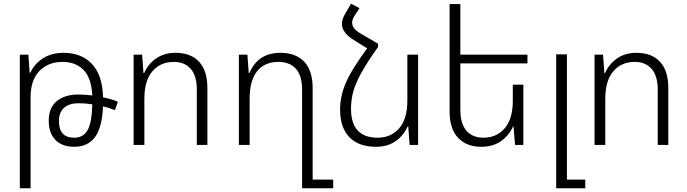

<svg xmlns="http://www.w3.org/2000/svg" viewBox="-20 -782 3709 1036"><path d="M600 -188Q567 -201 536 -208Q531 -94 492.5 -42Q454 10 380 10Q315 10 279 -27Q243 -64 243 -130Q243 -201 286.5 -236.5Q330 -272 403 -272Q436 -272 478 -267Q473 -362 430.5 -405Q388 -448 317 -448Q240 -448 192.5 -399Q145 -350 145 -256V234H87V-487H133L140 -390H144Q165 -437 211.5 -467Q258 -497 323 -497Q419 -497 476 -437Q533 -377 536 -257Q580 -248 616 -233ZM478 -219Q442 -225 404 -225Q355 -225 326.5 -201Q298 -177 298 -128Q298 -39 381 -39Q430 -39 453 -80.5Q476 -122 478 -219Z M701 -487H747L754 -388H758Q778 -435 821.5 -466Q865 -497 928 -497Q1009 -497 1054 -449Q1099 -401 1099 -307V0H1042V-298Q1042 -373 1009 -410.5Q976 -448 918 -448Q846 -448 802.5 -397.5Q759 -347 759 -249V0H701Z M1610 -298Q1610 -374 1576.5 -411Q1543 -448 1482 -448Q1408 -448 1367.5 -398Q1327 -348 1327 -249V0H1269V-487H1315L1322 -388H1326Q1372 -497 1493 -497Q1576 -497 1621.5 -449Q1667 -401 1667 -307V187H1778V234H1610Z M2236 -487V0H2190L2183 -99H2179Q2159 -52 2115.5 -21Q2072 10 2009 10Q1915 10 1865 -42Q1815 -94 1815 -192Q1815 -261 1845 -332.5Q1875 -404 1961 -521L1889 -566Q1825 -606 1825 -653Q1825 -680 1845 -712L1874 -762L1920 -738L1895 -700Q1880 -678 1880 -659Q1880 -628 1924 -602L2020 -546V-529Q1962 -447 1930.5 -390.5Q1899 -334 1886.5 -289Q1874 -244 1874 -195Q1874 -39 2018 -39Q2090 -39 2134 -90Q2178 -141 2178 -239V-487Z M2464 -440V-189Q2464 -114 2497 -76.5Q2530 -39 2588 -39Q2660 -39 2703.5 -90Q2747 -141 2747 -239V-325H2804V0H2759L2751 -99H2748Q2727 -52 2684 -21Q2641 10 2577 10Q2497 10 2451.5 -38.5Q2406 -87 2406 -180V-760H2464V-487H2826V-440Z M2981 -489H3039V187H3138V234H2981Z M3188 -487H3234L3241 -388H3245Q3265 -435 3308.5 -466Q3352 -497 3415 -497Q3496 -497 3541 -449Q3586 -401 3586 -307V0H3529V-298Q3529 -373 3496 -410.5Q3463 -448 3405 -448Q3333 -448 3289.5 -397.5Q3246 -347 3246 -249V0H3188Z"/></svg>

Font: Noto Sans Armenian Light
Style: Regular
Weight: 300
Designer: Monotype Design team
Foundry: Monotype Imaging Inc.
Version: Version 1.000